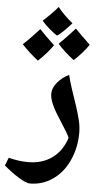

<svg xmlns="http://www.w3.org/2000/svg" viewBox="-108 -878 636 1170"><g transform="rotate(5 210.0 -293.5)"><path d="M120.1 250Q98.1 250 51.8 221.4Q5.4 192.9 -40 153.8L-21 105Q42 121.1 98.1 121.1Q184.6 121.1 245.1 77.4Q305.7 33.7 332 -47.9Q321.8 -69.3 312.5 -85Q303.2 -100.6 268.1 -155.3Q234.9 -206.1 219 -242.4Q203.1 -278.8 203.1 -307.1Q203.1 -341.3 231 -375.2Q258.8 -409.2 301.8 -430.2Q312.5 -385.3 328.1 -339.8Q343.8 -294.4 358.4 -250.2Q373 -206.1 383.5 -164.3Q394 -122.6 394 -85Q394 7.3 358.6 85Q323.2 162.6 260.5 206.3Q197.8 250 120.1 250ZM294.4 -745.1Q237.8 -681.6 207.5 -662.1Q186.5 -675.3 159.2 -698.5Q131.8 -721.7 112.3 -745.1Q160.6 -788.1 202.6 -836.9Q236.8 -792.5 294.4 -745.1ZM194.3 -602.1Q160.6 -552.7 104.5 -500Q41 -550.3 4.4 -591.8Q43 -627.4 81.5 -669.9L102.5 -692.9Q133.3 -659.2 194.3 -602.1ZM410.6 -624Q376.5 -573.2 321.3 -522Q256.8 -572.3 221.7 -613.8Q253.9 -643.6 318.4 -714.8Q344.2 -687.5 410.6 -624Z"/></g></svg>

Font: Sahl Naskh
Style: Bold
Weight: 700
Designer: Pascal Zoghbi
Version: Version 1.001